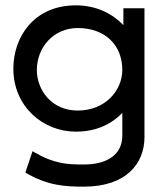

<svg xmlns="http://www.w3.org/2000/svg" viewBox="-20 -502 596 719"><path d="M30 -245C30 -103 141 -9 264 -9C342 -9 398 -38 438 -79V6C438 75 384 114 294 114C233 114 184 112 108 68L102 64L75 144L78 146C159 193 223 197 294 197C454 197 521 109 521 12V-471H442V-408C404 -448 344 -482 264 -482C107 -482 30 -363 30 -245ZM118 -240C118 -323 179 -397 271 -397C376 -397 438 -331 438 -240C438 -164 375 -88 271 -88C174 -88 118 -164 118 -240Z"/></svg>

Font: Charger Pro
Style: BdExt
Weight: 700
Designer: Jasper
Foundry: Cannot Into Space Fonts
Version: Version 1.09